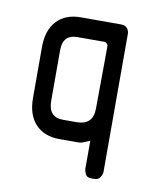

<svg xmlns="http://www.w3.org/2000/svg" viewBox="-54 -337 370 469"><g transform="rotate(10 130.5 -102.5)"><path d="M203 89Q192 89 188.5 81Q185 73 185 68V-1Q180 1 175 3Q170 5 165 7Q160 8 154.5 8Q149 8 144 8H110Q72 8 50.5 -15Q29 -38 29 -80V-206Q29 -248 50.5 -271Q72 -294 110 -294H210Q220 -294 225 -288Q230 -282 230 -274V68Q230 74 225.5 81.5Q221 89 210 89ZM110 -245Q74 -245 74 -206V-81Q74 -40 110 -40H144Q185 -40 185 -81L186 -217V-231V-238Q182 -247 171 -245Z"/></g></svg>

Font: Chathura
Style: ExtraBold
Weight: 800
Designer: Appaji Ambarisha Darbha
Foundry: Aditya Fonts
Version: Version 1.001 2016